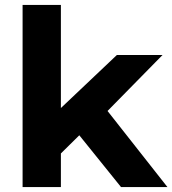

<svg xmlns="http://www.w3.org/2000/svg" viewBox="-20 -762 702 782"><path d="M303 -211 228 -137V0H72V-742H228V-322L456 -538H642L418 -310L662 0H473Z"/></svg>

Font: Idrija
Style: Bold
Weight: 700
Designer: Julieta Ulanovsky
Foundry: Julieta Ulanovsky
Version: Version 7.200